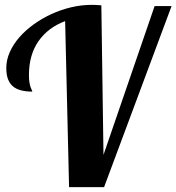

<svg xmlns="http://www.w3.org/2000/svg" viewBox="-20 -770 726 790"><path d="M264.2 0 248 -683.1Q177.7 -656.7 138.4 -600.6Q99.1 -544.4 99.1 -460.9Q99.1 -441.9 101.3 -429.9Q103.5 -418 106 -410.9Q108.4 -403.8 110.6 -399.9Q112.8 -396 112.8 -393.1Q86.9 -393.1 66.9 -398.2Q46.9 -403.3 33.4 -414.6Q20 -425.8 12.9 -444.3Q5.9 -462.9 5.9 -490.2Q5.9 -523.4 20.3 -555.7Q34.7 -587.9 59.8 -616.7Q85 -645.5 118.9 -669.9Q152.8 -694.3 191.7 -712.2Q230.5 -730 272.7 -740Q314.9 -750 356.9 -750Q368.2 -750 377.7 -749.5Q387.2 -749 397 -748L405.8 -132.8L616.2 -745.1H686L408.2 0Z"/></svg>

Font: Lobster
Style: Regular
Weight: 400
Designer: Pablo Impallari
Foundry: Pablo Impallari
Version: Version 1.007; ttfautohint (v1.1) -l 8 -r 50 -G 50 -x 14 -D 